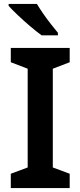

<svg xmlns="http://www.w3.org/2000/svg" viewBox="-20 -958 410 978"><path d="M335 0H35V-73L121 -105V-608L35 -641V-714H335V-641L249 -608V-105L335 -73ZM168 -938Q181 -916 200 -888.5Q219 -861 239.5 -835Q260 -809 275 -791V-778H192Q167 -796 134 -824Q101 -852 70.5 -881Q40 -910 24 -928V-938Z"/></svg>

Font: Noto Sans Sinhala UI SemiBold
Style: Regular
Weight: 600
Designer: Jelle Bosma - Monotype Design Team
Foundry: Monotype Imaging Inc.
Version: Version 2.006; ttfautohint (v1.8.4.7-5d5b)